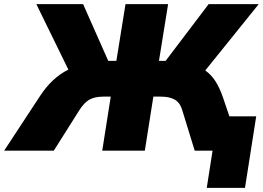

<svg xmlns="http://www.w3.org/2000/svg" viewBox="-73 -725 1265 924"><path d="M-53 0 119 -262Q177 -351 256 -390L102 -705H327L448 -432H487L531 -705H736L692 -432H724L931 -705H1172L915 -386Q944 -365 963.5 -334.5Q983 -304 998 -262L1031 -165H1160L1106 179H922L950 0H864L804 -195Q794 -230 769 -245Q744 -260 700 -260H665L624 0H419L460 -260H425Q382 -260 356.5 -245Q331 -230 309 -195L186 0Z"/></svg>

Font: Winston Black
Style: Italic
Weight: 900
Italic angle: -9°
Designer: Original fonts by Vernon Adams / Changes by Cristiano Sobral
Foundry: VOriginal fonts by Vernon Adams / Changes by Cristiano Sobral
Version: Version 2.503;July 17, 2020;FontCreator 13.0.0.2655 64-bit